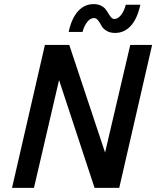

<svg xmlns="http://www.w3.org/2000/svg" viewBox="-20 -907 754 927"><path d="M535.6 -748Q509.8 -748 492.7 -759.3Q475.6 -770.5 469 -783.9Q462.4 -797.4 453.6 -808.6Q444.8 -819.8 433.6 -819.8Q416 -819.8 401.1 -800.8Q386.2 -781.7 378.4 -752.9H311.5Q325.7 -818.8 356.9 -853Q388.2 -887.2 432.1 -887.2Q452.1 -887.2 467 -879.9Q481.9 -872.6 490 -862.1Q498 -851.6 504.2 -840.8Q510.3 -830.1 517.1 -822.8Q523.9 -815.4 532.7 -815.4Q549.3 -815.4 564.5 -834.7Q579.6 -854 587.4 -884.3H657.7Q642.6 -815.9 611.3 -782Q580.1 -748 535.6 -748ZM38.1 0 196.8 -689.9H314.5L487.3 -170.4L608.9 -689.9H714.4L555.7 0H436.5L265.1 -520.5L144 0Z"/></svg>

Font: HK Grotesk SemiBold Italic
Style: Regular
Weight: 600
Italic angle: -13°
Designer: Alfredo Marco Pradil and Stefan Peev
Foundry: Hanken Design Co.
Version: Version 1.000;PS 001.000;hotconv 1.0.88;makeotf.lib2.5.64775